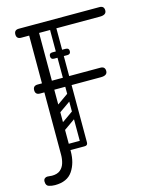

<svg xmlns="http://www.w3.org/2000/svg" viewBox="-129 -785 829 1029"><g transform="rotate(-15 285.5 -270.0)"><path d="M120 -74H175V6Q175 71 145 115.5Q115 160 47 160Q30 160 13.5 155Q-3 150 -3 127Q-3 116 3.5 110.5Q10 105 18 105Q24 105 32 106Q40 107 44 107Q74 107 90.5 93Q107 79 113.5 57Q120 35 120 11ZM147 0Q120 0 120 -26Q120 -190 120 -350Q120 -510 120 -674Q120 -700 147 -700Q175 -700 175 -676V-28Q175 -16 168 -8Q161 0 147 0ZM96 -335Q70 -335 70 -360Q70 -385 96 -385H444Q470 -385 470 -360Q470 -335 434 -335ZM76 -650Q50 -650 50 -675Q50 -700 76 -700H523Q549 -700 549 -675Q549 -650 513 -650ZM131 -17Q131 -35 149 -35H252Q270 -35 270 -17Q270 0 251 0H148Q131 0 131 -17ZM253 -365Q236 -365 236 -382V-646Q236 -663 253 -663Q271 -663 271 -647V-383Q271 -365 253 -365ZM199 -514Q199 -531 216 -531H290Q309 -531 309 -514Q309 -496 291 -496H217Q199 -496 199 -514ZM199 -514Q199 -531 216 -531H290Q309 -531 309 -514Q309 -496 291 -496H217Q199 -496 199 -514ZM265 -198Q270 -191 268.5 -184Q267 -177 262 -173L168 -107Q155 -98 145 -111Q134 -127 148 -136L242 -202Q255 -211 265 -198ZM265 -296Q270 -289 268.5 -282Q267 -275 262 -271L168 -205Q155 -196 145 -209Q134 -225 148 -234L242 -300Q255 -309 265 -296ZM158 0Q140 0 140 -18V-350Q140 -366 158 -366Q175 -366 175 -349V-17Q175 0 158 0ZM254 0Q236 0 236 -18V-350Q236 -366 254 -366Q271 -366 271 -349V-17Q271 0 254 0Z"/></g></svg>

Font: Nsibidi Libre Uzo
Style: Regular
Weight: 400
Designer: Oluwaseun Badejo
Version: Version 1.021